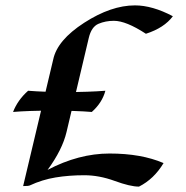

<svg xmlns="http://www.w3.org/2000/svg" viewBox="-20 -691 696 717"><path d="M322.8 -272.9Q263.7 -277.8 174.3 -277.8Q85 -277.8 28.8 -272.9Q45.9 -317.4 85 -352.1Q146.5 -347.2 228 -347.2Q310.1 -347.2 373.5 -352.1Q361.8 -307.6 322.8 -272.9ZM499 5.9Q466.3 5.9 408.2 -15.4Q350.1 -36.6 294.9 -36.6Q237.3 -36.6 187.3 -28.3Q137.2 -20 91.3 1.5Q85.9 3.9 66.4 3.9L178.7 -468.8Q193.8 -541 294.4 -606Q395 -670.9 483.9 -670.9Q548.8 -670.9 625.5 -630.4Q593.3 -586.9 524.9 -564.9Q450.7 -613.3 405.3 -613.3Q374 -613.3 347.7 -602.1Q321.3 -590.8 311.5 -549.3L228.5 -198.2Q212.9 -131.8 157.7 -56.6Q273.9 -117.7 389.2 -117.7Q507.8 -117.7 590.8 -82Q555.2 -22.5 499 5.9Z"/></svg>

Font: Balgruf
Style: Italic
Weight: 500
Italic angle: -12°
Designer: Paul James Miller
Foundry: High-Logic / Made with FontCreator
Version: Version 1.201;March 28, 2021;FontCreator 13.0.0.2683 64-bit